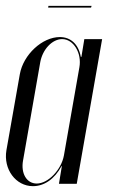

<svg xmlns="http://www.w3.org/2000/svg" viewBox="-25 -630 392 658"><path d="M289 -610H141L140 -604H287ZM177 0H238L325 -496H264L254 -435H252C244 -479 217 -503 180 -503C120 -503 55 -443 43 -376L-3 -115C-14 -50 29 8 88 8C126 8 162 -16 186 -61H187ZM247 -399 194 -97C185 -48 140 -1 101 -1C66 -1 46 -36 54 -80L113 -417C121 -461 154 -496 188 -496C227 -496 256 -448 247 -399Z"/></svg>

Font: Moniqa Ita Display
Style: Italic
Weight: 400
Italic angle: -10°
Designer: Rajesh Rajput
Foundry: Rajesh Rajput
Version: Version 1.000